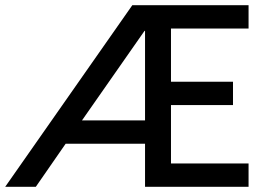

<svg xmlns="http://www.w3.org/2000/svg" viewBox="-40 -720 1028 740"><path d="M619 -315V-90H918V0H519V-166H213L98 0H-20L470 -700H918V-610H619V-405H858V-315ZM517 -601 276 -256H519V-601Z"/></svg>

Font: Quantico
Style: Regular
Weight: 400
Designer: Matt Desmond
Foundry: MADtype
Version: Version 2.002